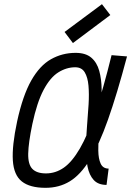

<svg xmlns="http://www.w3.org/2000/svg" viewBox="-20 -885 640 919"><path d="M500 -78 490 0Q450 0 428.5 -23.5Q407 -47 399 -87.5Q391 -128 391.5 -178Q392 -228 396.5 -281.5Q401 -335 404 -385Q407 -435 403.5 -475Q400 -515 385.5 -539Q371 -563 340 -563Q298 -563 259 -538.5Q220 -514 188.5 -454.5Q157 -395 135 -292Q116 -201 115 -149.5Q114 -98 135 -76.5Q156 -55 200 -55Q246 -55 285.5 -82.5Q325 -110 362.5 -174.5Q400 -239 437 -348.5Q474 -458 514 -621L588 -615Q540 -434 497 -312.5Q454 -191 409.5 -119.5Q365 -48 314 -17Q263 14 198 14Q123 14 84.5 -16.5Q46 -47 41.5 -117Q37 -187 62 -304Q89 -428 129.5 -499.5Q170 -571 224 -601.5Q278 -632 342 -632Q390 -632 417 -609Q444 -586 455 -546Q466 -506 466.5 -457Q467 -408 462.5 -355Q458 -302 454 -253Q450 -204 450.5 -164.5Q451 -125 462 -101.5Q473 -78 500 -78ZM329 -679 289 -732 468 -865 508 -813Z"/></svg>

Font: Victor Mono
Style: Italic
Weight: 400
Italic angle: -12°
Monospace: yes
Designer: Rune Bjørnerås
Version: Version 1.561;gftools[0.9.30]